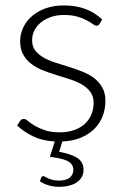

<svg xmlns="http://www.w3.org/2000/svg" viewBox="-20 -526 465 724"><path d="M143.5 138Q146 138 150.2 140.8Q154.5 143.5 161.2 146.5Q168 149.5 178 152.2Q188 155 202.5 155Q228.5 155 242.5 144Q256.5 133 256.5 114.5Q256.5 102 250 93.5Q243.5 85 231.8 79.8Q220 74.5 203.8 71.2Q187.5 68 168 65.5L186.5 7.5Q140.5 5 106.2 -11.2Q72 -27.5 44.5 -52.5L55.5 -69.5Q58 -73.5 61.2 -75.5Q64.5 -77.5 70 -77.5Q76.5 -77.5 85.8 -69.5Q95 -61.5 110.5 -52.2Q126 -43 148.8 -35Q171.5 -27 205 -27Q236.5 -27 260.5 -35.8Q284.5 -44.5 300.5 -59.5Q316.5 -74.5 324.8 -94.8Q333 -115 333 -137.5Q333 -162.5 321 -179Q309 -195.5 289.5 -207Q270 -218.5 245.2 -226.5Q220.5 -234.5 194.5 -242.5Q168.5 -250.5 143.8 -260Q119 -269.5 99.5 -284Q80 -298.5 68 -319.2Q56 -340 56 -371Q56 -397.5 67.5 -422Q79 -446.5 100.2 -465Q121.5 -483.5 152 -494.5Q182.5 -505.5 220.5 -505.5Q266 -505.5 301.2 -492.5Q336.5 -479.5 365.5 -452.5L355.5 -436Q351.5 -429 344 -429Q338.5 -429 330 -435.2Q321.5 -441.5 307.2 -449.2Q293 -457 272 -463.2Q251 -469.5 221 -469.5Q194 -469.5 171.8 -461.8Q149.5 -454 133.8 -441Q118 -428 109.5 -410.8Q101 -393.5 101 -374.5Q101 -351 113 -335.5Q125 -320 144.2 -309Q163.5 -298 188.5 -290Q213.5 -282 239.2 -274Q265 -266 290 -256.2Q315 -246.5 334.2 -232Q353.5 -217.5 365.5 -196.5Q377.5 -175.5 377.5 -145.5Q377.5 -114.5 366.8 -87.2Q356 -60 335.2 -39.5Q314.5 -19 284.2 -6.5Q254 6 215 7.5L203 46.5Q248.5 54.5 271.8 69.8Q295 85 295 114.5Q295 129.5 288.2 141.5Q281.5 153.5 269.2 161.8Q257 170 240 174.2Q223 178.5 203 178.5Q182.5 178.5 163 172.8Q143.5 167 130.5 157.5L135.5 143.5Q138.5 138 143.5 138Z"/></svg>

Font: Lato Light
Style: Regular
Weight: 300
Designer: Lukasz Dziedzic
Foundry: tyPoland Lukasz Dziedzic
Version: Version 2.007; 2014-02-27